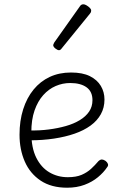

<svg xmlns="http://www.w3.org/2000/svg" viewBox="-20 -857 566 895"><path d="M293 18Q219 18 169.5 -15Q120 -48 95.5 -104Q71 -160 71 -229Q71 -294 88 -347.5Q105 -401 136.5 -439.5Q168 -478 212 -498.5Q256 -519 311 -519Q365 -519 399 -502Q433 -485 450 -456.5Q467 -428 467 -393Q467 -355 450 -324.5Q433 -294 402 -271.5Q371 -249 328 -234Q285 -219 232 -211Q179 -203 120 -203V-249Q165 -248 207.5 -253.5Q250 -259 287 -269.5Q324 -280 352 -297Q380 -314 395.5 -337Q411 -360 411 -390Q411 -430 383.5 -450Q356 -470 307 -470Q272 -470 239.5 -456Q207 -442 181.5 -413.5Q156 -385 141 -342Q126 -299 126 -240Q126 -168 149 -122Q172 -76 210.5 -53.5Q249 -31 296 -31Q335 -31 360.5 -42Q386 -53 404.5 -70Q423 -87 439 -106Q448 -114 455.5 -113.5Q463 -113 472 -107Q480 -101 483 -93Q486 -85 479 -77Q463 -53 436.5 -31Q410 -9 374 4.5Q338 18 293 18ZM255 -623Q248 -623 238 -631Q228 -639 228 -647Q228 -649 229.5 -651.5Q231 -654 233 -659L352 -827Q355 -832 359 -834.5Q363 -837 369 -837Q375 -837 383.5 -832Q392 -827 398.5 -820.5Q405 -814 405 -808Q405 -803 404 -800.5Q403 -798 399 -793L268 -632Q262 -623 255 -623Z"/></svg>

Font: Playwrite US Modern ExtraLight
Style: Regular
Weight: 250
Designer: Veronika Burian, José Scaglione
Foundry: TypeTogether
Version: Version 1.003